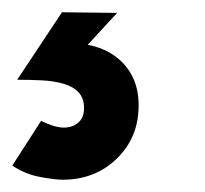

<svg xmlns="http://www.w3.org/2000/svg" viewBox="-46 -33 334 313"><path d="M56 260Q44 260 19.5 255.5Q-5 251 -26 237L21 164Q31 169 40.5 172Q50 175 58 175Q72 175 81.5 167Q91 159 91 143Q91 127 82 117.5Q73 108 57.5 103.5Q42 99 22.5 98Q3 97 -18 97L55 -13L145 -12L97 40Q123 45 141.5 58.5Q160 72 170 92Q180 112 180 139Q180 191 144.5 225.5Q109 260 56 260Z"/></svg>

Font: Hanken Grotesk Black
Style: Italic
Weight: 900
Italic angle: -8°
Designer: Alfredo Marco Pradil
Foundry: Hanken Design Co.
Version: Version 3.013